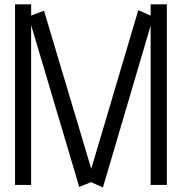

<svg xmlns="http://www.w3.org/2000/svg" viewBox="-20 -835 821 867"><path d="M660.2 -815.4H733.4V0H660.2V-719.2L444.8 11.7L391.6 -12.7L337.9 9.3L120.6 -721.7V0H47.9V-815.4H120.6V-764.6L178.7 -786.6L392.1 -72.8L604.5 -789.1L660.2 -764.6Z"/></svg>

Font: Gap Sans
Style: Regular
Weight: 400
Designer: Alexandre Liziard and Étienne Ozeray
Foundry: Interstices.io
Version: Version 1.6.1 - December 3. 2014